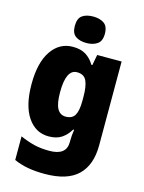

<svg xmlns="http://www.w3.org/2000/svg" viewBox="-146 -861 891 1185"><g transform="rotate(15 299.5 -268.0)"><path d="M226 -563Q277 -563 309.5 -542.5Q342 -522 364 -485H370L383 -553H539V-17Q539 108 471 174Q403 240 259 240Q199 240 152 231.5Q105 223 62 204V53Q110 74 152.5 84.5Q195 95 250 95Q359 95 359 10V1Q359 -13 360.5 -32.5Q362 -52 365 -70H359Q338 -34 306 -12Q274 10 222 10Q139 10 88.5 -64Q38 -138 38 -275Q38 -413 89.5 -488Q141 -563 226 -563ZM291 -418Q221 -418 221 -272Q221 -200 239 -167.5Q257 -135 293 -135Q335 -135 351.5 -164.5Q368 -194 368 -256V-281Q368 -349 352 -383.5Q336 -418 291 -418ZM299 -776Q341 -776 368 -757.5Q395 -739 395 -691Q395 -644 367.5 -625.5Q340 -607 299 -607Q256 -607 229.5 -625.5Q203 -644 203 -691Q203 -739 229 -757.5Q255 -776 299 -776Z"/></g></svg>

Font: Noto Sans Tamil SemiCondensed Black
Style: Regular
Weight: 900
Width: 4
Designer: Jelle Bosma - Monotype Design Team
Foundry: Monotype Imaging Inc.
Version: Version 2.004; ttfautohint (v1.8.4.7-5d5b)